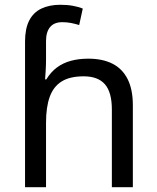

<svg xmlns="http://www.w3.org/2000/svg" viewBox="-20 -785 657 805"><path d="M85 -611Q85 -665 102.5 -699Q120 -733 153.5 -749Q187 -765 233 -765Q262 -765 286.5 -760.5Q311 -756 327 -749L312 -680Q296 -685 278.5 -688.5Q261 -692 241 -692Q207 -692 190 -671.5Q173 -651 173 -613V-535Q173 -513 171.5 -488Q170 -463 169 -452H174Q193 -483 218.5 -502Q244 -521 277 -530Q310 -539 350 -539Q410 -539 451.5 -518Q493 -497 515 -453.5Q537 -410 537 -343V0H449V-326Q449 -398 420 -431.5Q391 -465 331 -465Q273 -465 238.5 -443.5Q204 -422 188.5 -379Q173 -336 173 -271V0H85Z"/></svg>

Font: ukorean15
Style: Book
Weight: 400
Designer: Jelle Bosma - Monotype Design Team
Foundry: Monotype Imaging Inc.
Version: Version 2.003